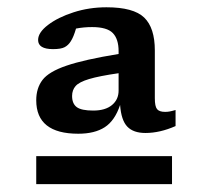

<svg xmlns="http://www.w3.org/2000/svg" viewBox="-20 -738 552 514"><path d="M369.5 -382Q337 -382 320.8 -399Q304.5 -416 301.5 -457Q287.5 -415 260.5 -397.5Q233.5 -380 189.5 -380Q77 -380 77 -469.5Q77 -502 93.8 -524Q110.5 -546 158 -562.2Q205.5 -578.5 297.5 -593.5V-601Q297.5 -633.5 282 -649.5Q266.5 -665.5 226.5 -665.5Q204 -665.5 183.5 -661.5Q177 -639 169.5 -627.5Q163 -617 153.2 -611.8Q143.5 -606.5 122 -606.5Q82 -606.5 82 -631Q82 -651 108.5 -671.2Q135 -691.5 176.8 -705Q218.5 -718.5 265 -718.5Q337.5 -718.5 366 -691Q394.5 -663.5 394.5 -603V-475Q394.5 -453 400.5 -445.8Q406.5 -438.5 422 -438.5Q428 -438.5 433.8 -439.5Q439.5 -440.5 450 -443.5V-400.5Q408 -382 369.5 -382ZM173 -481Q173 -460.5 185.5 -451.2Q198 -442 229.5 -442Q262 -442 279.8 -456.8Q297.5 -471.5 297.5 -495.5V-542Q245.5 -534.5 218.8 -526.5Q192 -518.5 182.5 -507.8Q173 -497 173 -481ZM77 -245V-320H440.5V-245Z"/></svg>

Font: Newsreader Caption Medium
Style: Regular
Weight: 500
Designer: Hugues Gentile
Foundry: Production Type
Version: Version 1.001